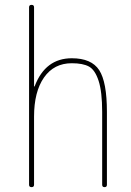

<svg xmlns="http://www.w3.org/2000/svg" viewBox="-20 -770 540 790"><path d="M99.6 -9.8V-740.2Q99.6 -750 109.9 -750Q120.1 -750 120.1 -740.2V-415Q120.1 -414.1 121.1 -414.1Q123 -414.1 123 -416Q167 -530.3 275.4 -530.3Q356.4 -530.3 388.2 -481.4Q419.9 -432.6 419.9 -309.6V-9.8Q419.9 0 410.2 0Q400.4 0 400.4 -9.8V-309.6Q400.4 -392.6 385.7 -437.5Q371.1 -482.4 346.2 -496.1Q321.3 -509.8 275.4 -509.8Q202.1 -509.8 161.1 -451.2Q120.1 -392.6 120.1 -290V-9.8Q120.1 0 109.9 0Q99.6 0 99.6 -9.8Z"/></svg>

Font: Rounded-X Mgen+ 2m thin
Style: Regular
Weight: 100
Designer: [Source Han Sans]
Ryoko NISHIZUKA  (kana & ideographs); Paul D. Hunt (Latin, Greek & Cyrillic); Wenlong ZHANG  (bopomofo
Version: Version 1.059.20150602